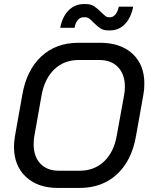

<svg xmlns="http://www.w3.org/2000/svg" viewBox="-20 -919 745 947"><path d="M49 -195Q49 -217 54 -249L90 -451Q111 -573 183.5 -640.5Q256 -708 367 -708H473Q575 -708 633.5 -654Q692 -600 692 -507Q692 -476 687 -451L651 -249Q630 -127 557 -59.5Q484 8 372 8H266Q166 8 107.5 -47Q49 -102 49 -195ZM374 -77Q445 -77 493.5 -123Q542 -169 556 -251L592 -449Q596 -469 596 -491Q596 -552 562.5 -587.5Q529 -623 470 -623H367Q296 -623 248 -577Q200 -531 185 -449L150 -251Q146 -231 146 -208Q146 -147 179 -112Q212 -77 270 -77ZM441 -808Q428 -822 419 -828Q410 -834 400 -834H392Q376 -834 364 -820.5Q352 -807 348 -782H277Q288 -838 319 -868.5Q350 -899 394 -899H403Q427 -899 443.5 -888.5Q460 -878 480 -858Q493 -845 500.5 -839.5Q508 -834 516 -834H524Q538 -834 549.5 -848Q561 -862 566 -886H637Q626 -831 596 -800Q566 -769 523 -769H514Q491 -769 475.5 -779Q460 -789 441 -808Z"/></svg>

Font: Bai Jamjuree Medium
Style: Italic
Weight: 500
Italic angle: -10°
Version: Version 1.000; ttfautohint (v1.6)